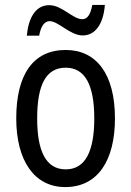

<svg xmlns="http://www.w3.org/2000/svg" viewBox="-20 -843 533 780"><path d="M89 -698H139C146 -736 160 -757 182 -757C217 -757 265 -699 316 -699C366 -699 400 -744 406 -823H355C348 -787 337 -765 314 -765C276 -765 232 -822 180 -822C122 -822 95 -766 89 -698ZM447 -362C447 -543 371 -640 247 -640C114 -640 46 -539 46 -362C46 -191 119 -83 245 -83C378 -83 447 -192 447 -362ZM131 -362C131 -497 166 -568 247 -568C326 -568 363 -497 363 -362C363 -227 326 -155 247 -155C167 -155 131 -228 131 -362Z"/></svg>

Font: Noto Sans Kannada UI Condensed
Style: Regular
Weight: 400
Width: 3
Designer: Jelle Bosma - Monotype Design Team
Foundry: Monotype Imaging Inc.
Version: Version 2.005